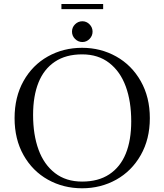

<svg xmlns="http://www.w3.org/2000/svg" viewBox="-20 -952 839 980"><path d="M54.4 -349Q54.4 -456.6 99.9 -538.1Q145.5 -619.6 224.2 -663.8Q302.9 -708 399.1 -708Q493.9 -708 573 -663.8Q652.1 -619.6 698.4 -537.9Q744.8 -456.1 744.8 -349Q744.8 -241.9 698.4 -160.4Q652.1 -78.9 573.2 -34.9Q494.2 9 399.1 9Q303.4 9 224.7 -34.9Q146 -78.9 100.2 -160.1Q54.4 -241.4 54.4 -349ZM649.8 -332.6Q649.8 -434.6 621.8 -510.9Q593.9 -587.1 537.6 -630.8Q481.4 -674.5 399.1 -674.5Q316.2 -674.5 260.2 -637Q204.1 -599.5 176.5 -530.7Q148.9 -461.9 148.9 -365.4Q148.9 -263.9 176.8 -187.8Q204.6 -111.8 260.8 -68.5Q316.9 -25.2 399.1 -25.2Q482 -25.2 538 -62.3Q594 -99.4 621.9 -167.6Q649.8 -235.8 649.8 -332.6ZM347.5 -790.5Q347.5 -812.5 363.2 -828Q379 -843.5 400.5 -843.5Q421.5 -843.5 437 -827.8Q452.5 -812 452.5 -790.5Q452.5 -769 437 -753.2Q421.5 -737.5 400.5 -737.5Q379 -737.5 363.2 -753.2Q347.5 -769 347.5 -790.5ZM293.5 -931.5H506.5V-905.5H293.5Z"/></svg>

Font: Didactic
Style: Regular
Weight: 400
Designer: Tyler Finck
Foundry: Etcetera Type Co
Version: Version 3.007;FEAKit 1.0